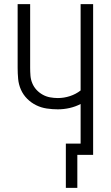

<svg xmlns="http://www.w3.org/2000/svg" viewBox="-20 -755 540 936"><path d="M357 161H301V-55H373V-248Q348 -235 319.5 -228.5Q291 -222 262 -222Q235 -222 208 -226Q181 -230 156.5 -242Q132 -254 112.5 -273.5Q93 -293 82 -318Q71 -343 68.5 -370Q66 -397 66 -425V-735H127V-425Q127 -405 128.5 -386Q130 -367 137.5 -349Q145 -331 158 -317Q171 -303 188 -293.5Q205 -284 224 -280.5Q243 -277 262 -277Q292 -277 321 -286.5Q350 -296 373 -314V-735H434V0H357Z"/></svg>

Font: Iosevka Light
Style: Regular
Weight: 300
Monospace: yes
Designer: Belleve Invis
Foundry: Belleve Invis
Version: Version 32.5.0; ttfautohint (v1.8.4)